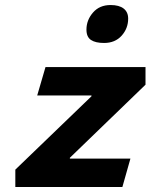

<svg xmlns="http://www.w3.org/2000/svg" viewBox="-20 -744 654 764"><path d="M41 0V-69L141 -113H499L467 0ZM258 -44 41 -69 369 -385 344 -334V-433L559 -407L233 -92L258 -143ZM128 -364 161 -477H559V-407L452 -364ZM394 -573Q360 -573 342 -585Q324 -597 324 -626Q324 -664 350 -694Q376 -724 420 -724Q454 -724 472 -710Q490 -696 490 -670Q490 -631 464 -602Q438 -573 394 -573Z"/></svg>

Font: Intel One Mono Light
Style: Italic
Weight: 300
Italic angle: -16°
Monospace: yes
Designer: Fred Shallcrass
Foundry: Frere-Jones Type LLC
Version: Version 1.004